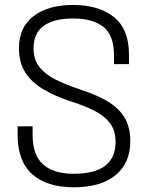

<svg xmlns="http://www.w3.org/2000/svg" viewBox="-20 -766 612 795"><path d="M287 9.5Q174 9.5 113.5 -44.5Q53 -98.5 53 -207V-243H115V-208Q115 -123.5 158.8 -85Q202.5 -46.5 285.5 -46.5Q458.5 -46.5 458.5 -178.5Q458.5 -225 435.5 -255.8Q412.5 -286.5 371 -307.5Q329.5 -328.5 274 -346Q210.5 -366.5 161.8 -394.8Q113 -423 85.8 -464.5Q58.5 -506 58.5 -566Q58.5 -653.5 119.2 -699.5Q180 -745.5 281.5 -745.5Q389.5 -745.5 451.8 -695.2Q514 -645 514 -541V-500.5H452V-538.5Q452 -619.5 408.2 -654.5Q364.5 -689.5 282.5 -689.5Q204.5 -689.5 161.8 -659.5Q119 -629.5 119 -566Q119 -519 144 -487.8Q169 -456.5 212.8 -435.2Q256.5 -414 312 -395.5Q377.5 -374 423.8 -347.2Q470 -320.5 494.8 -280.8Q519.5 -241 519.5 -181Q519.5 -91 458.5 -40.8Q397.5 9.5 287 9.5Z"/></svg>

Font: Epilogue Light
Style: Regular
Weight: 300
Designer: Tyler Finck
Foundry: Etcetera Type Co
Version: Version 2.111; ttfautohint (v1.8.3)